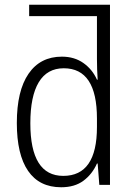

<svg xmlns="http://www.w3.org/2000/svg" viewBox="-20 -780 561 810"><path d="M51 -261Q51 -397 100.5 -469Q150 -541 241 -541Q294 -541 332 -514Q370 -487 389 -444H392Q389 -488 389 -531V-712H103V-760H444V0H399L392 -90H389Q369 -45 332 -17.5Q295 10 238 10Q146 10 98.5 -59Q51 -128 51 -261ZM389 -244V-280Q389 -492 249 -492Q179 -492 143.5 -433Q108 -374 108 -260Q108 -38 247 -38Q389 -38 389 -244Z"/></svg>

Font: Noto Sans UI NarrowLight
Style: Regular
Weight: 300
Width: 4
Designer: Monotype Design Team
Foundry: Monotype Imaging Inc.
Version: Version 1.001